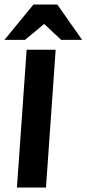

<svg xmlns="http://www.w3.org/2000/svg" viewBox="-25 -833 385 853"><path d="M50.3 0 93.3 -612H222.3L179.3 0ZM-5.3 -655.9 123.6 -812.9H229.7L339.7 -655.9H246.6L171.3 -726.7L86.2 -655.9Z"/></svg>

Font: Ancizar Sans Thin
Style: Italic
Weight: 100
Italic angle: -4°
Designer: Cesar Puertas, Viviana Monsalve, Julian Moncada, Julian Prieto, Jose Castro, Mariel Hernandez, Felipe Aragon, Sara Alarc
Version: Version 8.100